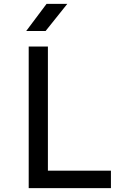

<svg xmlns="http://www.w3.org/2000/svg" viewBox="-20 -970 640 990"><path d="M128 0V-730H227V-90H552V0ZM115 -810 220 -950H327L215 -810Z"/></svg>

Font: Tiny Medium
Style: Regular
Weight: 500
Monospace: yes
Designer: Philipp Nurullin, Konstantin Bulenkov
Foundry: JetBrains
Version: Version 2.251; ttfautohint (v1.8.4.7-5d5b)